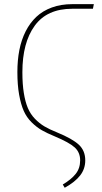

<svg xmlns="http://www.w3.org/2000/svg" viewBox="-20 -701 488 917"><path d="M289.1 195.8 279.8 180.2Q320.3 156.2 341.6 129.4Q362.8 102.5 362.8 64.9Q362.8 26.9 336.9 3.2Q311 -20.5 241.2 -49.8Q204.6 -64.9 179.7 -79.1Q154.8 -93.3 130.9 -116.9Q106.9 -140.6 93.3 -171.6Q79.6 -202.6 71.3 -249Q63 -295.4 63 -356.9Q63 -413.6 72.5 -462.2Q82 -510.7 102.5 -551.3Q123 -591.8 153.6 -620.6Q184.1 -649.4 227.8 -665.3Q271.5 -681.2 325.2 -681.2H428.2L423.8 -659.2H325.2Q204.6 -659.2 145.8 -578.1Q86.9 -497.1 86.9 -356Q86.9 -299.3 93.8 -256.8Q100.6 -214.4 113 -185.1Q125.5 -155.8 146.7 -133.8Q168 -111.8 192.1 -97.4Q216.3 -83 252 -68.8Q325.7 -38.6 356.4 -10Q387.2 18.6 387.2 64.9Q387.2 105.5 363 136.7Q338.9 168 289.1 195.8Z"/></svg>

Font: Fira Sans Compressed Thin
Style: Regular
Weight: 100
Width: 1
Designer: Carrois Corporate & Edenspiekermann AG
Foundry: Carrois Corporate GbR & Edenspiekermann AG
Version: Version 4.203;PS 004.203;hotconv 1.0.88;makeotf.lib2.5.64775